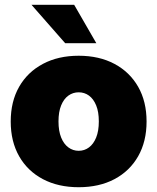

<svg xmlns="http://www.w3.org/2000/svg" viewBox="-20 -764 651 795"><path d="M305.7 11.2Q221.2 11.2 157.7 -22.2Q94.2 -55.7 59.3 -116.9Q24.4 -178.2 24.4 -260.7Q24.4 -343.8 59.3 -404.8Q94.2 -465.8 157.7 -499.5Q221.2 -533.2 305.7 -533.2Q390.6 -533.2 453.9 -499.5Q517.1 -465.8 552 -404.8Q586.9 -343.8 586.9 -260.7Q586.9 -178.2 552 -116.9Q517.1 -55.7 453.9 -22.2Q390.6 11.2 305.7 11.2ZM305.7 -139.6Q329.6 -139.6 348.4 -153.6Q367.2 -167.5 378.2 -194.6Q389.2 -221.7 389.2 -261.2Q389.2 -300.8 378.2 -327.6Q367.2 -354.5 348.4 -368.2Q329.6 -381.8 305.7 -381.8Q282.2 -381.8 263.2 -368.2Q244.1 -354.5 233.2 -327.6Q222.2 -300.8 222.2 -261.2Q222.2 -221.7 233.2 -194.6Q244.1 -167.5 263.2 -153.6Q282.2 -139.6 305.7 -139.6ZM250 -585 110.4 -744.1H287.1L378.9 -585Z"/></svg>

Font: Inter 28pt Black
Style: Regular
Weight: 900
Designer: Rasmus Andersson
Foundry: rsms
Version: Version 4.001;git-66647c0bb